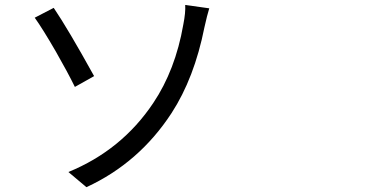

<svg xmlns="http://www.w3.org/2000/svg" viewBox="-20 -734 1540 780"><path d="M331.1 26.4 257.8 -35.2Q474.6 -124 602.5 -315.4Q692.4 -449.2 724.6 -633.8Q734.4 -683.6 732.4 -713.9L830.1 -700.2Q821.3 -671.9 810.5 -623Q769.5 -417 676.8 -274.4Q544.9 -72.3 331.1 26.4ZM284.2 -380.9Q253.9 -442.4 207 -524.4Q153.3 -617.2 121.1 -662.1L198.2 -702.1Q255.9 -617.2 362.3 -424.8Z"/></svg>

Font: Bpmf GenYo Gothic R
Style: R
Weight: 400
Foundry: But Ko
Version: Version 1.320